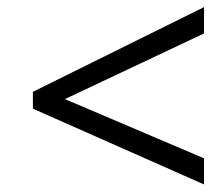

<svg xmlns="http://www.w3.org/2000/svg" viewBox="-20 -625 612 527"><path d="M540 -118.7 70.3 -326.7V-373L540 -605.5V-533.2L158.2 -353L540 -190.4Z"/></svg>

Font: Open Sans
Style: Italic
Weight: 400
Italic angle: -12°
Designer: Monotype Design Team
Foundry: Monotype Imaging Inc.
Version: Version 3.000; ttfautohint (v1.8.4)